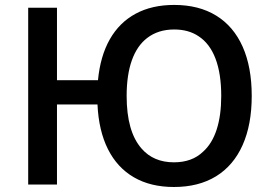

<svg xmlns="http://www.w3.org/2000/svg" viewBox="-20 -745 1096 775"><path d="M373.5 -323.2H210V0H93.8V-713.9H210V-421.4H375.5Q384.8 -518.6 423.3 -586.4Q461.9 -654.3 527.6 -689.7Q593.3 -725.1 683.1 -725.1Q782.7 -725.1 852.8 -681.9Q922.9 -638.7 959.5 -556.4Q996.1 -474.1 996.1 -357.9Q996.1 -241.7 959.2 -159.2Q922.4 -76.7 852.1 -33.4Q781.7 9.8 682.1 9.8Q587.9 9.8 520.5 -29.3Q453.1 -68.4 415.8 -142.8Q378.4 -217.3 373.5 -323.2ZM799.8 -132.8Q835.9 -165 854.5 -221.9Q873 -278.8 873 -357.9Q873 -447.3 849.9 -508.3Q826.7 -569.3 781.7 -598.6Q741.2 -626 683.1 -626Q618.7 -626 574.2 -591.8Q533.2 -560.5 512.2 -501.5Q491.2 -442.4 491.2 -357.9Q491.2 -213.9 551.3 -145.5Q599.6 -89.8 682.1 -89.8Q755.4 -89.8 799.8 -132.8Z"/></svg>

Font: Viking Open Sans Light
Style: Bold
Weight: 600
Foundry: Ascender Corporation
Version: Version 2.001